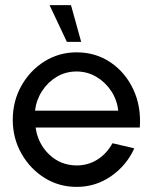

<svg xmlns="http://www.w3.org/2000/svg" viewBox="-20 -719 599 752"><path d="M280 13Q211 13 154.2 -22.5Q97.5 -58 63.8 -117.8Q30 -177.5 30 -250Q30 -323 63.8 -383Q97.5 -443 154.2 -478.5Q211 -514 280 -514Q355 -514 413.2 -474.5Q471.5 -435 502.5 -368Q533.5 -301 527.5 -219.5H119.5Q128.5 -156 172.8 -113.8Q217 -71.5 280 -71Q325 -71 361.5 -94Q398 -117 420.5 -158L506 -138Q476 -71.5 415.5 -29.2Q355 13 280 13ZM117 -285.5H443Q438.5 -327.5 415.8 -362.2Q393 -397 357.5 -418Q322 -439 280 -439Q237.5 -439 202.8 -418.5Q168 -398 145.2 -363.2Q122.5 -328.5 117 -285.5ZM174 -699H258L298 -555H242Z"/></svg>

Font: Urbanist Medium
Style: Regular
Weight: 500
Designer: Corey Hu
Foundry: Corey Hu
Version: Version 1.321; ttfautohint (v1.8.4.7-5d5b)